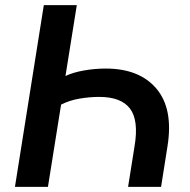

<svg xmlns="http://www.w3.org/2000/svg" viewBox="-20 -725 736 745"><path d="M38 0 150 -705H278L234 -430Q263 -444 305.5 -451.5Q348 -459 390 -459Q521 -459 587 -381Q653 -303 630 -158L605 0H477L502 -157Q519 -258 484.5 -303.5Q450 -349 365 -349Q329 -349 289.5 -342.5Q250 -336 217 -319L166 0Z"/></svg>

Font: Nunito Sans
Style: Bold Italic
Weight: 700
Italic angle: -9°
Designer: Vernon Adams
Foundry: Vernon Adams
Version: Version 3.006; ttfautohint (v1.8.3)